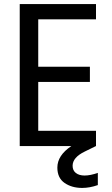

<svg xmlns="http://www.w3.org/2000/svg" viewBox="-20 -718 553 944"><path d="M461 132V192Q421 206 384 206Q333 206 297.5 181.5Q262 157 262 106Q262 46 331 0H77V-698H452V-623H168V-390H422V-315H168V-75H452V0L397 27Q337 56 337 97Q337 120 353 132.5Q369 145 396 145Q424 145 461 132Z"/></svg>

Font: Poppins A&M
Style: Regular-A&M
Weight: 400
Designer: Ninad Kale (Devanagari), Jonny Pinhorn (Latin)
Foundry: Indian Type Foundry
Version: 4.004